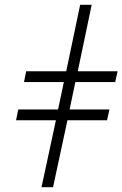

<svg xmlns="http://www.w3.org/2000/svg" viewBox="-20 -780 510 800"><path d="M153 0 213 -279H47L56 -324H222L246 -438H80L89 -483H256L314 -760H362L304 -483H470L460 -438H294L270 -324H436L426 -279H261L201 0Z"/></svg>

Font: Noto Serif Condensed Light
Style: Italic
Weight: 300
Width: 3
Italic angle: -12°
Designer: Monotype Design Team
Foundry: Monotype Imaging Inc.
Version: Version 2.014; ttfautohint (v1.8.4.7-5d5b)